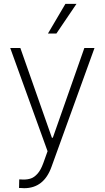

<svg xmlns="http://www.w3.org/2000/svg" viewBox="-20 -780 545 999"><path d="M88.9 198.2H79.1L80.1 153.3L102.5 154.3Q124 154.3 141.1 148.4Q158.2 142.6 175 124Q191.9 105.5 205.1 69.3L227.5 6.8L33.2 -530.3H85.9L250 -63.5H254.9L418.9 -530.3H471.7L248 87.9Q208.5 199.2 105.5 199.2Q93.8 199.2 88.9 198.2ZM320.3 -759.8H377.9L273.4 -605.5H229.5Z"/></svg>

Font: Pretendard ExtraLight
Style: Regular
Weight: 200
Designer: Base glyphs from Inter by Rasmus Andersson; Hangeul glyphs from Noto Sans CJK(Source Han Sans) by Jang Soo-young and Kan
Foundry: Kil Hyung-jin
Version: Version 1.309